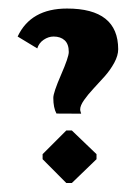

<svg xmlns="http://www.w3.org/2000/svg" viewBox="-20 -416 323 443"><path d="M133 6.3H145.7L202.7 -48.7V-60.3L145.7 -115H133L78.3 -60.3V-48.7ZM167.3 -153.7 166 -158Q165 -160.7 165 -163.7Q165 -172.3 174 -185.2Q183 -198 195.8 -211.7Q208.7 -225.3 221.7 -240Q234.7 -254.7 243.7 -271.3Q252.7 -288 252.7 -302.3Q252.7 -396.3 134.7 -396.3Q51 -396.3 20.7 -331.7L66 -304.3Q69.7 -316.7 80.7 -324.2Q91.7 -331.7 103.7 -331.7Q119.7 -331.7 129.2 -323Q138.7 -314.3 138.7 -296Q138.7 -284.3 120.8 -243.3Q103 -202.3 103 -190.3Q103 -167.3 110.3 -154Z"/></svg>

Font: Jomhuria
Style: Regular
Weight: 400
Designer: Arabic design by Kourosh Beigpour, Latin design by Eben Sorkin, engineering by Lasse Fister and Khaled Hosney
Version: Version 1.0010